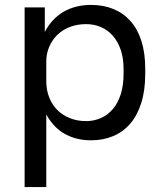

<svg xmlns="http://www.w3.org/2000/svg" viewBox="-20 -560 655 780"><path d="M80 200H168V-95Q180 -73 197 -53.5Q214 -34 236.5 -20Q259 -6 287.5 2Q316 10 350 10Q399 10 439.5 -7Q480 -24 509 -57.5Q538 -91 554 -142Q570 -193 570 -260V-280Q570 -345 554.5 -393.5Q539 -442 510 -474.5Q481 -507 440.5 -523.5Q400 -540 350 -540Q318 -540 290 -533Q262 -526 238 -512Q214 -498 195 -477.5Q176 -457 162 -430V-530H80ZM330 -68Q294 -68 264 -80Q234 -92 213 -113Q192 -134 180 -164Q168 -194 168 -230V-310Q168 -342 180 -370Q192 -398 213 -418.5Q234 -439 264 -450.5Q294 -462 330 -462Q362 -462 390 -450Q418 -438 438.5 -414.5Q459 -391 470.5 -357.5Q482 -324 482 -280V-260Q482 -213 470.5 -177Q459 -141 438.5 -117Q418 -93 390 -80.5Q362 -68 330 -68Z"/></svg>

Font: Golos Text VF
Style: Regular
Weight: 400
Designer: A.Korolkova, Vitaly Kuzmin
Foundry: ParaType Ltd
Version: Version 2.005